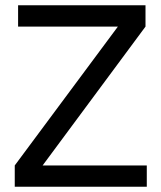

<svg xmlns="http://www.w3.org/2000/svg" viewBox="-20 -711 611 730"><path d="M538.1 -82V-1H36.1V-82L428.2 -609.9H48.8V-690.9H533.2V-609.9L142.1 -82Z"/></svg>

Font: D-DIN Exp
Style: Regular
Weight: 400
Width: 7
Designer: Charles Nix
Foundry: Datto Inc.
Version: Version 1.00